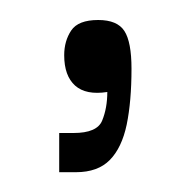

<svg xmlns="http://www.w3.org/2000/svg" viewBox="-20 -583 186 192"><path d="M39.2 -410.8V-450H53.5Q77.2 -450 82.2 -462.5Q87.3 -475 87.3 -491Q66 -487.7 55.1 -497.4Q44.2 -507.2 44.2 -527.8Q44.2 -542 51.2 -552.5Q58.2 -563 78.2 -563Q97.3 -563 104.4 -552Q111.5 -541 111.5 -514.3Q111.5 -481.7 106.7 -458.4Q101.8 -435.2 89.8 -423Q77.8 -410.8 56 -410.8Z"/></svg>

Font: Darker Grotesque Light
Style: Regular
Weight: 300
Designer: Gabriel Lam
Foundry: TypeRant
Version: Version 1.000;gftools[0.9.28]